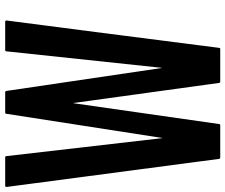

<svg xmlns="http://www.w3.org/2000/svg" viewBox="-112 -795 878 748"><g transform="rotate(-90 327.0 -421.0)"><path d="M621.1 -834Q585 -558.6 514.6 -6.8Q514.6 -4.9 513.7 -2.9Q511.7 -2 509.8 -2Q467.8 -2 382.8 -2Q380.9 -2 379.9 -2.9Q377.9 -4.9 377.9 -6.8Q351.6 -195.3 299.8 -573.2Q299.8 -573.2 298.8 -573.2Q271.5 -384.8 217.8 -6.8Q217.8 -4.9 216.8 -2.9Q214.8 -2 212.9 -2Q170.9 -2 86.9 -2Q85 -2 84 -2.9Q82 -4.9 82 -6.8Q45.9 -282.2 -27.3 -834Q-27.3 -835.9 -27.3 -835.9Q-27.3 -836.9 -26.4 -837.9Q-25.4 -838.9 -24.4 -839.8Q-23.4 -839.8 -22.5 -839.8Q14.6 -839.8 87.9 -839.8Q89.8 -839.8 91.8 -838.9Q92.8 -836.9 92.8 -835Q116.2 -631.8 163.1 -225.6Q194.3 -429.7 257.8 -835.9Q257.8 -837.9 258.8 -838.9Q260.7 -839.8 262.7 -839.8Q289.1 -839.8 341.8 -839.8Q343.8 -839.8 344.7 -838.9Q346.7 -836.9 346.7 -835Q377 -632.8 436.5 -227.5Q458 -430.7 501 -835Q501 -836.9 502 -838.9Q503.9 -839.8 505.9 -839.8Q542 -839.8 616.2 -839.8Q617.2 -839.8 618.2 -839.8Q619.1 -838.9 620.1 -837.9Q620.1 -836.9 621.1 -835.9Q621.1 -835.9 621.1 -834Z"/></g></svg>

Font: Typeface
Style: Regular
Weight: 400
Version: Version 1.0